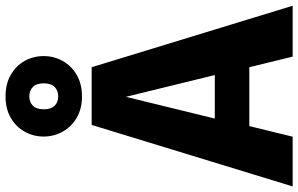

<svg xmlns="http://www.w3.org/2000/svg" viewBox="-219 -847 1055 679"><g transform="rotate(-90 308.5 -507.5)"><path d="M410.3 -153.3H202.1L164.6 0H-11.3L206.2 -710.8H410.3L627.7 0H447.7ZM228.7 -275.4H382.6L305.6 -589.7ZM306.7 -1015.4Q351.3 -1015.4 383.3 -996.9Q415.4 -978.5 432.6 -947.7Q449.7 -916.9 449.7 -880.5Q449.7 -844.6 432.6 -813.6Q415.4 -782.6 383.3 -763.8Q351.3 -745.1 306.7 -745.1Q263.1 -745.1 231.3 -763.8Q199.5 -782.6 182.3 -813.6Q165.1 -844.6 165.1 -880.5Q165.1 -916.9 182.3 -947.7Q199.5 -978.5 231.3 -996.9Q263.1 -1015.4 306.7 -1015.4ZM306.7 -931.3Q286.7 -931.3 274.1 -918.7Q261.5 -906.2 261.5 -880.5Q261.5 -854.4 274.1 -841.8Q286.7 -829.2 306.7 -829.2Q327.7 -829.2 340.5 -841.8Q353.3 -854.4 353.3 -880.5Q353.3 -906.2 340.5 -918.7Q327.7 -931.3 306.7 -931.3Z"/></g></svg>

Font: Fira Code
Style: Bold
Weight: 700
Monospace: yes
Designer: Carrois Corporate, Edenspiekermann AG, Nikita Prokopov
Foundry: Carrois Corporate, Edenspiekermann AG, Nikita Prokopov
Version: Version 6.000; ttfautohint (v1.8.2) -l 8 -r 50 -G 200 -x 14 